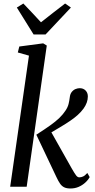

<svg xmlns="http://www.w3.org/2000/svg" viewBox="-20 -1064 540 1094"><path d="M38 0 145 -747 81.5 -765 90 -799 226 -817 246.5 -804.5 132 0ZM381 10Q360 10 346.2 3.5Q332.5 -3 322.5 -17.2Q312.5 -31.5 301.5 -55L187 -296.5Q234.5 -327 266 -349.5Q297.5 -372 317.8 -391.5Q338 -411 352 -432Q366 -452 370.8 -471.8Q375.5 -491.5 377.5 -509Q379.5 -528.5 388.8 -540Q398 -551.5 410.2 -556.5Q422.5 -561.5 434 -561.5Q455 -561.5 467.8 -548.2Q480.5 -535 480.5 -514.5Q480.5 -497 474.5 -480Q468.5 -463 456.5 -446Q442 -426 422.8 -408.8Q403.5 -391.5 378.8 -374.8Q354 -358 322.5 -339.2Q291 -320.5 252 -297.5L261.5 -330L388 -105.5Q406 -74 414.2 -63.8Q422.5 -53.5 431.5 -53.5Q442.5 -53.5 453.5 -58.5Q464.5 -63.5 477.5 -78.5L491 -55Q481.5 -37.5 465 -22.8Q448.5 -8 427.5 1Q406.5 10 381 10ZM171.5 -867.5 76 -1021 113 -1044Q138.5 -1017.5 163.5 -990.8Q188.5 -964 213.5 -937Q247.5 -964 282 -990.8Q316.5 -1017.5 351 -1044L384 -1021L239.5 -867.5Z"/></svg>

Font: Merriweather 24pt SemiCondensed
Style: Italic
Weight: 400
Width: 4
Italic angle: -7.8°
Designer: Eben Sorkin
Foundry: Eben Sorkin
Version: Version 2.101